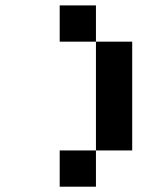

<svg xmlns="http://www.w3.org/2000/svg" viewBox="-20 -704 587 724"><path d="M341.8 -546.9H205.1V-683.6H341.8ZM341.8 0H205.1V-136.7H341.8ZM341.8 -546.9H478.5V-136.7H341.8Z"/></svg>

Font: DatCub
Style: Bold
Weight: 700
Designer: GGBot
Version: 1.00